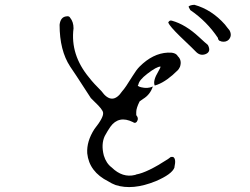

<svg xmlns="http://www.w3.org/2000/svg" viewBox="-20 -758 1040 799"><path d="M932 -593Q921 -582 903 -585Q903 -585 900 -586Q897 -587 892 -589Q887 -594 887 -600Q841 -669 772 -716Q764 -730 765 -731Q771 -737 789 -738Q861 -718 916 -656Q921 -649 926 -643Q931 -637 935 -632Q947 -610 932 -593ZM628 -4Q532 35 461 12Q445 6 431 -3Q351 -43 343 -120Q340 -170 373 -221Q412 -270 409 -289Q408 -302 374 -334L358 -350Q320 -409 298.5 -441.5Q277 -474 272 -481Q228 -548 228 -655Q232 -688 257 -690Q268 -692 272 -684Q286 -667 286 -640Q272 -530 351 -435Q361 -422 373.5 -408.5Q386 -395 402 -379Q447 -316 489 -379Q500 -390 532 -442Q540 -455 547 -464.5Q554 -474 561 -481Q616 -536 678 -539Q711 -541 720 -524Q738 -507 729 -480Q724 -470 720 -466Q675 -421 636 -406Q633 -405 630 -404Q627 -403 624 -402Q615 -421 639 -461Q648 -476 648 -481Q632 -481 593 -451Q558 -424 556 -406Q548 -400 567 -395Q594 -388 616 -398Q605 -364 575 -346Q570 -342 566.5 -340Q563 -338 561 -336Q547 -308 547 -292V-279Q559 -265 549 -251Q542 -243 533 -250Q474 -279 439 -230Q428 -214 416 -192Q400 -158 412 -111Q422 -78 445 -61Q490 -17 542 -30Q544 -31 545 -31Q546 -31 547 -32Q570 -36 603 -52Q636 -68 679 -96Q687 -102 691 -105H700Q714 -98 706 -63V-61Q696 -33 628 -4ZM836 -533Q813 -524 795 -543Q793 -546 729 -607Q687 -648 680 -664Q685 -675 695 -672Q724 -664 752 -647Q780 -630 807 -605Q821 -592 830.5 -583.5Q840 -575 845 -571Q860 -543 836 -533Z"/></svg>

Font: New Tegomin
Style: Regular
Weight: 400
Designer: Kyosuke Nagai
Version: Version 1.000